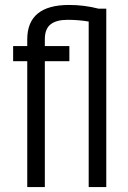

<svg xmlns="http://www.w3.org/2000/svg" viewBox="-20 -755 517 775"><path d="M409 -720V0H338V-668Q298 -675 252.5 -675Q207 -675 184 -656.5Q161 -638 161 -597V-569H260V-508H161V0H90V-508H33V-569H90V-596Q90 -735 259 -735Q320 -735 378 -720Z"/></svg>

Font: Khand
Style: Regular
Weight: 400
Designer: Devanagari: Sanchit Sawaria, Jyotish Sonowal; Latin: Satya Rajpurohit
Foundry: Indian Type Foundry
Version: Version 1.100;PS 1.0;hotconv 1.0.78;makeotf.lib2.5.61930; tt